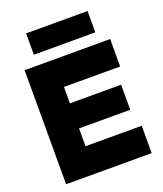

<svg xmlns="http://www.w3.org/2000/svg" viewBox="-151 -931 872 1029"><g transform="rotate(-20 285.0 -416.5)"><path d="M121.5 -833H472V-711.5H121.5ZM534.5 -650.5V-494H214V-400.5H506V-257.5H214V-156H534.5V0H46.5V-650.5Z"/></g></svg>

Font: Overused Grotesk ExtraBold
Style: Regular
Weight: 800
Version: Version 0.004